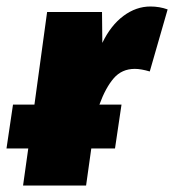

<svg xmlns="http://www.w3.org/2000/svg" viewBox="-39 -571 536 591"><path d="M477 -542 422 -351Q395 -359 376 -359Q336 -359 311 -330Q286 -301 267 -249H335L315 -114H242L226 0H32L48 -114H-19L1 -249H67L106 -534H275L276 -439Q302 -493 341 -522Q380 -551 424 -551Q452 -551 477 -542Z"/></svg>

Font: FiraGO Heavy
Style: Italic
Weight: 900
Italic angle: -8°
Designer: bBox Type GmbH
Foundry: bBox Type GmbH
Version: Version 1.001